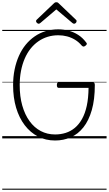

<svg xmlns="http://www.w3.org/2000/svg" viewBox="-20 -1236 972 1715"><path d="M472 19Q388 19 319.5 -16.5Q251 -52 201 -117.5Q151 -183 124 -273.5Q97 -364 97 -475Q97 -549 110.5 -615Q124 -681 149 -737Q174 -793 209.5 -836.5Q245 -880 290 -911Q335 -942 388 -958Q441 -974 500 -974Q549 -974 593.5 -962Q638 -950 677.5 -925Q717 -900 748 -859Q757 -850 755.5 -843Q754 -836 744 -828Q734 -820 726.5 -820Q719 -820 710 -829Q683 -861 650 -881Q617 -901 579.5 -911Q542 -921 500 -921Q450 -921 405 -907Q360 -893 321.5 -866Q283 -839 252.5 -800.5Q222 -762 200.5 -712Q179 -662 167.5 -602.5Q156 -543 156 -475Q156 -374 179 -293Q202 -212 244 -154Q286 -96 344 -65.5Q402 -35 472 -35Q522 -35 566.5 -49Q611 -63 648 -93.5Q685 -124 712.5 -173Q740 -222 755 -290.5Q770 -359 771 -451H505Q497 -451 492.5 -456.5Q488 -462 488 -476Q488 -490 492.5 -495.5Q497 -501 505 -501H805Q817 -501 822 -495.5Q827 -490 827 -477Q827 -347 800 -253Q773 -159 725 -98.5Q677 -38 612 -9.5Q547 19 472 19ZM325 -1024Q318 -1024 310 -1031.5Q302 -1039 302 -1047Q302 -1050 303 -1053.5Q304 -1057 308 -1060L458 -1203Q464 -1209 469 -1212.5Q474 -1216 483 -1216Q492 -1216 497.5 -1212.5Q503 -1209 508 -1203L659 -1059Q663 -1056 663.5 -1052.5Q664 -1049 664 -1046Q664 -1038 657 -1031Q650 -1024 642 -1024Q637 -1024 633.5 -1026Q630 -1028 625 -1032L483 -1152L342 -1032Q337 -1028 333.5 -1026Q330 -1024 325 -1024ZM0 449H932V459H0ZM0 -20H932V0H0ZM0 -505H932V-500H0ZM0 -969H932V-959H0Z"/></svg>

Font: Playwrite IT Trad Guides
Style: Regular
Weight: 400
Designer: Veronika Burian, José Scaglione
Foundry: TypeTogether
Version: Version 1.003